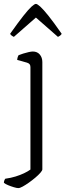

<svg xmlns="http://www.w3.org/2000/svg" viewBox="-39 -764 343 984"><path d="M55 200Q47 200 32 195.5Q17 191 2.5 185Q-12 179 -19 173Q-19 167 -17 161.5Q-15 156 -12 152Q17 148 41 140.5Q65 133 84 124Q103 115 117 105V-420Q117 -429 113 -434.5Q109 -440 99 -443L49 -457Q50 -466 52 -472Q54 -478 56 -481Q66 -485 80 -489.5Q94 -494 108 -497Q122 -500 129 -500Q152 -500 165 -484.5Q178 -469 178 -446V104Q178 110 168 121.5Q158 133 142 146.5Q126 160 109 172Q92 184 77.5 192Q63 200 55 200ZM32 -575Q22 -580 18 -584Q14 -588 13 -591Q54 -649 80.5 -682.5Q107 -716 122.5 -730Q138 -744 145 -744Q152 -744 167.5 -730Q183 -716 209.5 -683Q236 -650 277 -591Q276 -588 272 -584Q268 -580 258 -575L145 -674Z"/></svg>

Font: Texturina 12pt Thin
Style: Regular
Weight: 250
Designer: Guillermo Torres Carreño
Foundry: Omnibus-Type
Version: Version 1.002